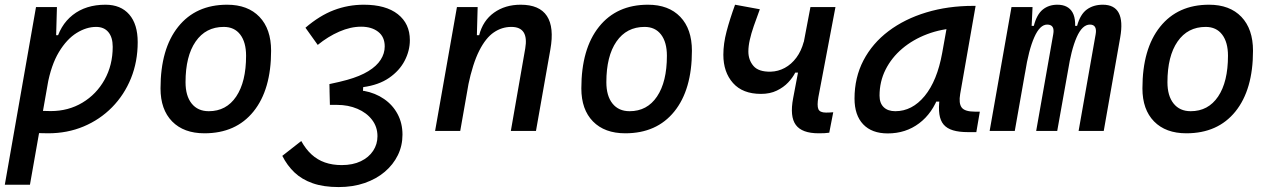

<svg xmlns="http://www.w3.org/2000/svg" viewBox="-23 -547 5316 802"><path d="M102.1 224.6H-2.9L127.4 -517.6H214.8L211.4 -395ZM178.2 9.8Q142.6 9.8 107.4 7.1Q72.3 4.4 36.6 -0.5L85.4 -95.2Q117.2 -83 189 -83Q262.7 -83 321.3 -118.2Q379.9 -153.3 413.8 -214.1Q447.8 -274.9 447.8 -351.6Q447.8 -391.1 429.7 -412.8Q411.6 -434.6 378.4 -434.6Q337.9 -434.6 296.9 -409.2Q255.9 -383.8 223.1 -329.6Q190.4 -275.4 174.8 -189.5L193.8 -399.9H236.3L208.5 -362.8Q226.1 -441.4 280.8 -484.4Q335.4 -527.3 417.5 -527.3Q481.4 -527.3 516.8 -486.6Q552.2 -445.8 552.2 -371.1Q552.2 -289.6 524.2 -220.2Q496.1 -150.9 445.3 -99.1Q394.5 -47.4 326.4 -18.8Q258.3 9.8 178.2 9.8Z M831.1 9.8Q744.6 9.8 696 -39.8Q647.5 -89.4 647.5 -177.7Q647.5 -342.8 721.2 -435.1Q794.9 -527.3 925.8 -527.3Q1012.2 -527.3 1060.8 -476.6Q1109.4 -425.8 1109.4 -335Q1109.4 -172.4 1035.9 -81.3Q962.4 9.8 831.1 9.8ZM849.1 -82.5Q922.4 -82.5 963.6 -143.8Q1004.9 -205.1 1004.9 -314Q1004.9 -370.6 980.5 -402.6Q956.1 -434.6 911.6 -434.6Q836.4 -434.6 794.2 -373.5Q752 -312.5 752 -203.6Q752 -146.5 777.6 -114.5Q803.2 -82.5 849.1 -82.5Z M1391.6 234.4Q1328.6 234.4 1283.2 218.5Q1237.8 202.6 1207 173.3Q1176.3 144 1156.2 104L1235.4 42Q1253.9 75.7 1278.3 98.1Q1302.7 120.6 1334.2 131.6Q1365.7 142.6 1404.3 142.6Q1450.7 142.6 1484.1 126.5Q1517.6 110.4 1535.6 83Q1553.7 55.7 1553.7 22Q1553.7 -17.1 1531 -46.6Q1508.3 -76.2 1470 -92.5Q1431.6 -108.9 1384.8 -108.9Q1377.4 -108.9 1369.9 -108.9Q1362.3 -108.9 1355 -108.9L1353.5 -168.5L1497.1 -167.5Q1544.9 -158.7 1581.3 -133.5Q1617.7 -108.4 1637.9 -70.3Q1658.2 -32.2 1658.2 15.6Q1658.2 61.5 1638.9 101.1Q1619.6 140.6 1584.2 170.7Q1548.8 200.7 1500 217.5Q1451.2 234.4 1391.6 234.4ZM1355 -108.9 1353 -195.8Q1373 -199.7 1393.6 -204.8Q1414.1 -210 1427.2 -213.4Q1481 -228.5 1515.6 -249.8Q1550.3 -271 1567.1 -297.4Q1584 -323.7 1584 -353Q1584 -393.1 1556.6 -414.3Q1529.3 -435.5 1485.4 -435.5Q1441.4 -435.5 1394.3 -415Q1347.2 -394.5 1304.2 -359.4L1252.9 -431.2Q1312 -481.9 1371.6 -504.6Q1431.2 -527.3 1496.6 -527.3Q1588.4 -527.3 1638.7 -487.8Q1689 -448.2 1689 -379.4Q1689 -335 1667.2 -293.2Q1645.5 -251.5 1602.3 -221.7Q1559.1 -191.9 1494.1 -183.1L1491.2 -135.7Z M1794.4 0 1885.7 -517.6H1972.2L1968.8 -394L1899.4 0ZM2110.8 0 2170.9 -344.2Q2178.7 -389.2 2164.3 -411.9Q2149.9 -434.6 2112.8 -434.6Q2073.2 -434.6 2039.6 -411.6Q2005.9 -388.7 1978.8 -335.2Q1951.7 -281.7 1932.6 -190.4L1957 -399.9H1978.5Q1994.1 -460.9 2040.5 -494.1Q2086.9 -527.3 2151.9 -527.3Q2230.5 -527.3 2261.5 -480.2Q2292.5 -433.1 2275.9 -340.3L2215.8 0Z M2588.9 9.8Q2502.4 9.8 2453.9 -39.8Q2405.3 -89.4 2405.3 -177.7Q2405.3 -342.8 2479 -435.1Q2552.7 -527.3 2683.6 -527.3Q2770 -527.3 2818.6 -476.6Q2867.2 -425.8 2867.2 -335Q2867.2 -172.4 2793.7 -81.3Q2720.2 9.8 2588.9 9.8ZM2606.9 -82.5Q2680.2 -82.5 2721.4 -143.8Q2762.7 -205.1 2762.7 -314Q2762.7 -370.6 2738.3 -402.6Q2713.9 -434.6 2669.4 -434.6Q2594.2 -434.6 2552 -373.5Q2509.8 -312.5 2509.8 -203.6Q2509.8 -146.5 2535.4 -114.5Q2561 -82.5 2606.9 -82.5Z M3155.8 -154.8Q3079.1 -154.8 3038.8 -200.2Q2998.5 -245.6 2998.5 -318.4Q2998.5 -364.7 3012 -415.8Q3025.4 -466.8 3047.4 -527.3L3150.9 -508.3Q3136.7 -470.2 3125.7 -438.5Q3114.7 -406.7 3108.9 -380.4Q3103 -354 3103 -332Q3103 -296.4 3124.3 -271.5Q3145.5 -246.6 3196.3 -247.6Q3227.5 -248.5 3255.1 -263.4Q3282.7 -278.3 3303.5 -306.2Q3324.2 -334 3334.5 -373L3324.2 -243.7H3298.8Q3288.6 -223.1 3269.3 -202.6Q3250 -182.1 3221.7 -168.5Q3193.4 -154.8 3155.8 -154.8ZM3396.5 9.8Q3327.1 9.8 3301.3 -25.1Q3275.4 -60.1 3290 -136.7L3362.3 -517.6H3466.8L3395.5 -141.6Q3389.2 -106 3395.3 -91.3Q3401.4 -76.7 3427.2 -76.7Q3440.9 -76.7 3457.5 -78.1L3440.9 7.3Q3431.6 8.8 3420.7 9.3Q3409.7 9.8 3396.5 9.8Z M3685.1 10.3Q3618.7 10.3 3582.5 -27.8Q3546.4 -65.9 3546.4 -135.3Q3546.4 -223.1 3583.7 -294.7Q3621.1 -366.2 3688.5 -417Q3755.9 -467.8 3846.2 -495.1Q3936.5 -522.5 4042.5 -522.5H4052.2L3987.8 -154.8Q3981 -115.7 3993.9 -98.1Q4006.8 -80.6 4049.8 -80.6H4069.8L4055.2 4.9H4020.5Q3982.9 4.9 3957.8 -2.7Q3932.6 -10.3 3918.7 -26.6Q3904.8 -43 3900.9 -69.8Q3897 -96.7 3901.9 -135.3L3930.2 -122.6H3873.5L3899.4 -150.9Q3872.6 -74.2 3816.4 -32Q3760.3 10.3 3685.1 10.3ZM3716.8 -82.5Q3787.1 -82.5 3839.4 -146Q3891.6 -209.5 3912.6 -325.7L3938 -467.3L3977.5 -429.7Q3909.2 -426.8 3849.9 -404.3Q3790.5 -381.8 3745.8 -344Q3701.2 -306.2 3676 -256.1Q3650.9 -206.1 3650.9 -147.5Q3650.9 -116.2 3668.2 -99.4Q3685.5 -82.5 3716.8 -82.5Z M4290 -517.6 4283.7 -384.3 4215.8 0H4110.8L4202.1 -517.6ZM4305.2 0 4376.5 -404.3Q4383.8 -444.3 4351.1 -444.3Q4320.8 -444.3 4297.4 -391.6Q4273.9 -338.9 4258.8 -242.7L4270.5 -439H4295.4Q4307.6 -486.8 4332.8 -507.1Q4357.9 -527.3 4393.6 -527.3Q4439 -527.3 4457.3 -494.6Q4475.6 -461.9 4462.9 -390.6L4393.1 0ZM4656.2 -390.6 4587.4 0H4482.4L4553.7 -404.3Q4557.1 -423.3 4551.3 -433.8Q4545.4 -444.3 4529.8 -444.3Q4497.6 -444.3 4474.4 -391.6Q4451.2 -338.9 4436.5 -242.7L4443.4 -439H4476.1Q4489.3 -487.3 4516.8 -507.3Q4544.4 -527.3 4583.5 -527.3Q4680.2 -527.3 4656.2 -390.6Z M4932.6 9.8Q4846.2 9.8 4797.6 -39.8Q4749 -89.4 4749 -177.7Q4749 -342.8 4822.8 -435.1Q4896.5 -527.3 5027.3 -527.3Q5113.8 -527.3 5162.4 -476.6Q5210.9 -425.8 5210.9 -335Q5210.9 -172.4 5137.5 -81.3Q5064 9.8 4932.6 9.8ZM4950.7 -82.5Q5023.9 -82.5 5065.2 -143.8Q5106.4 -205.1 5106.4 -314Q5106.4 -370.6 5082 -402.6Q5057.6 -434.6 5013.2 -434.6Q4938 -434.6 4895.8 -373.5Q4853.5 -312.5 4853.5 -203.6Q4853.5 -146.5 4879.2 -114.5Q4904.8 -82.5 4950.7 -82.5Z"/></svg>

Font: Cascadia Code PL
Style: Italic
Weight: 400
Italic angle: -10°
Monospace: yes
Designer: Aaron Bell
Foundry: Saja Typeworks
Version: Version 2404.023